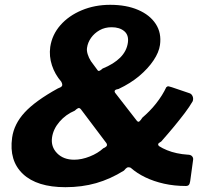

<svg xmlns="http://www.w3.org/2000/svg" viewBox="-20 -773 878 798"><path d="M438 -753Q505 -753 554 -731.9Q603 -710.9 627.4 -673.4Q651.9 -635.9 644.9 -586Q640.6 -555.5 618.1 -522Q595.7 -488.4 559 -457.4Q522.2 -426.4 472.9 -403.3Q450.5 -400 458.5 -387.3L548.9 -270.9Q554.3 -264.4 559.5 -268.6Q564.8 -272.9 571.8 -284.1Q585.8 -296 600.5 -310.9Q615.3 -325.8 628.5 -342.6Q641.8 -359.4 652.7 -376.8Q663.5 -394.2 671.1 -410.4Q676 -415.1 680.9 -414.2Q685.8 -413.2 694.1 -410.5L767.1 -385.7Q775.8 -383.3 780.3 -373.4Q784.8 -363.4 780.9 -352.3Q767.6 -329.2 748 -303.3Q728.3 -277.4 704 -247.8Q679.6 -218.3 649.9 -184.7Q641.3 -179.6 638.4 -176.4Q635.5 -173.3 640.2 -166.2Q655.4 -156.4 674.3 -148.7Q693.3 -140.9 715.2 -136.3Q737.2 -131.6 759.5 -130.2Q772.5 -130.2 778.3 -123.6Q784.2 -117.1 782.5 -107.8L770.5 -20.1Q768.8 -8.6 764.7 -4.3Q760.7 0 752.4 0Q704.1 0 661.5 -9.6Q619 -19.2 584.1 -36Q549.3 -52.7 523 -75.9Q513.3 -79.6 507.6 -76.1Q502 -72.6 495.2 -64Q438.9 -28.9 379.7 -11.9Q320.5 5 251.9 5Q133.8 5 75.4 -49.9Q17 -104.9 30.4 -201.1Q38.4 -258 82.9 -306.1Q127.4 -354.1 220.2 -405.3Q233.7 -409.8 237.4 -415.4Q241.2 -421 234.7 -433.4Q208.5 -463.4 196 -501.2Q183.5 -539 188.8 -577.8Q196.5 -629.1 231.2 -668.5Q265.9 -707.9 319.8 -730.4Q373.7 -753 438 -753ZM443.8 -659.8Q415.8 -659.8 393.9 -647.4Q372 -634.9 358.4 -615.7Q344.8 -596.4 341.7 -574.3Q339.8 -563.1 344.3 -548Q348.8 -532.9 358 -518.6L386.5 -480Q390 -476.3 396.2 -480.2Q402.5 -484.1 406.1 -487.9Q452.7 -506.8 479.7 -533.7Q506.6 -560.7 511.5 -595.6Q515.9 -627.2 496.4 -643.5Q476.9 -659.8 443.8 -659.8ZM317 -317.8Q310.6 -326.5 303.9 -323Q297.2 -319.4 290.7 -313Q253.2 -297.1 227.3 -267Q201.4 -236.9 196.3 -201.7Q190.8 -163.2 217.2 -136.2Q243.6 -109.2 288.3 -109.2Q319.6 -109.2 353.3 -122.7Q387 -136.1 409.1 -156.6Q417.1 -159.5 422.1 -164.6Q427.1 -169.8 422.4 -177.9L317 -317.8Z"/></svg>

Font: Libre Franklin Thin
Style: Italic
Weight: 100
Italic angle: -8°
Designer: Pablo Impallari, Rodrigo Fuenzalida, Nhung Nguyen
Foundry: Impallari Type
Version: Version 3.000